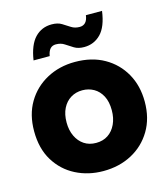

<svg xmlns="http://www.w3.org/2000/svg" viewBox="-107 -788 775 885"><g transform="rotate(-15 280.0 -345.5)"><path d="M278 12Q206 12 146.5 -18.5Q87 -49 51.5 -107Q16 -165 16 -248Q16 -327 50.5 -385Q85 -443 145 -475.5Q205 -508 280 -508Q360 -508 419 -474.5Q478 -441 511 -382.5Q544 -324 544 -248Q544 -169 509 -110.5Q474 -52 414 -20Q354 12 278 12ZM279 -122Q312 -122 336 -138Q360 -154 373.5 -183Q387 -212 387 -249Q387 -290 372.5 -317.5Q358 -345 333.5 -359Q309 -373 279 -373Q248 -373 223.5 -358Q199 -343 185 -315Q171 -287 171 -248Q171 -211 184.5 -182.5Q198 -154 222 -138Q246 -122 279 -122ZM340 -563Q312 -563 293 -574.5Q274 -586 257 -597.5Q240 -609 216 -609Q199 -609 189 -598Q179 -587 175 -564H98Q109 -636 141 -669.5Q173 -703 221 -703Q250 -703 268.5 -691.5Q287 -680 304 -669Q321 -658 344 -658Q361 -658 371.5 -669Q382 -680 385 -703H462Q452 -629 419.5 -596Q387 -563 340 -563Z"/></g></svg>

Font: Rethink Sans ExtraBold
Style: Regular
Weight: 800
Designer: The Rethink Sans project authors (Hans Thiessen). DM Sans designed by Colophon Foundry.
Foundry: Rethink Communications LLC
Version: Version 1.001